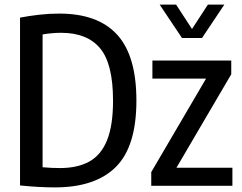

<svg xmlns="http://www.w3.org/2000/svg" viewBox="-20 -807 1050 834"><path d="M218.5 7Q148.5 7 67 -1.5V-730.5Q106.5 -738 149.8 -743Q193 -748 237.5 -748Q405 -748 488.8 -656.5Q572.5 -565 572.5 -370Q572.5 -170.5 483.2 -81.8Q394 7 218.5 7ZM240.5 -77Q316.5 -77 367.8 -105.2Q419 -133.5 445 -197.8Q471 -262 471 -370Q471 -530 414.8 -597.2Q358.5 -664.5 246 -664.5Q207 -664.5 165 -657.5V-80.5Q186.5 -78.5 204.8 -77.8Q223 -77 240.5 -77ZM637 0V-59.5L875 -465.5H642V-544H984.5V-484.5L746.5 -78.5H989.5V0ZM770.5 -642 673.5 -787H745L814 -681L883 -787H954.5L857.5 -642Z"/></svg>

Font: Encode Sans Cnd Md
Style: Regular
Weight: 500
Width: 3
Designer: Multiple Designers
Foundry: Impallari Type
Version: Version 3.002; ttfautohint (v1.8.3) -l 8 -r 50 -G 200 -x 14 